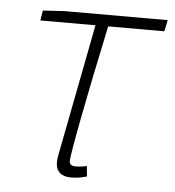

<svg xmlns="http://www.w3.org/2000/svg" viewBox="-42 -520 522 572"><g transform="rotate(5 218.5 -234.0)"><path d="M189 12C210 12 219 10 238 5L235 -26C215 -22 209 -22 200 -22C189 -22 183 -27 183 -37C183 -57 215 -226 262 -446H430L437 -480H129L64 -476L59 -446H224L149 -59C147 -48 145 -37 145 -30C145 -2 162 12 189 12Z"/></g></svg>

Font: Source Sans Pro Light
Style: Italic
Weight: 300
Italic angle: -11°
Designer: Paul D. Hunt
Foundry: Adobe Systems Incorporated
Version: Version 3.006;hotconv 1.0.111;makeotfexe 2.5.65597